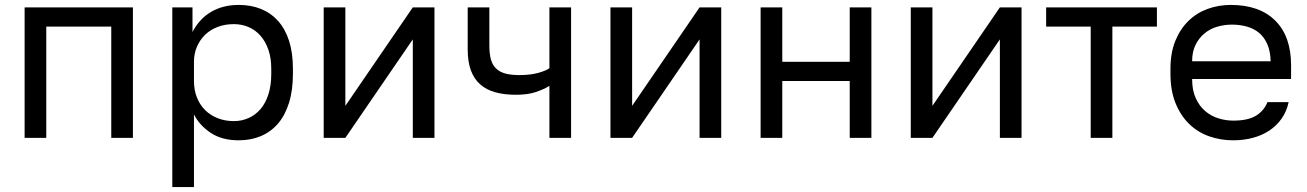

<svg xmlns="http://www.w3.org/2000/svg" viewBox="-20 -560 5310 780"><path d="M80 0V-530H520V0H432V-452H168V0Z M680 200V-530H762V-430Q776 -457 795 -477.5Q814 -498 838 -512Q862 -526 890 -533Q918 -540 950 -540Q1000 -540 1040.5 -523.5Q1081 -507 1110 -474.5Q1139 -442 1154.5 -393.5Q1170 -345 1170 -280V-260Q1170 -193 1154 -142Q1138 -91 1109 -57.5Q1080 -24 1039.5 -7Q999 10 950 10Q882 10 836.5 -20Q791 -50 768 -95V200ZM930 -68Q962 -68 990 -80.5Q1018 -93 1038.5 -117Q1059 -141 1070.5 -177Q1082 -213 1082 -260V-280Q1082 -324 1070.5 -357.5Q1059 -391 1038.5 -414.5Q1018 -438 990 -450Q962 -462 930 -462Q894 -462 864 -450.5Q834 -439 813 -418.5Q792 -398 780 -370Q768 -342 768 -310V-230Q768 -194 780 -164Q792 -134 813 -113Q834 -92 864 -80Q894 -68 930 -68Z M1295 0V-530H1383V-130L1657 -530H1745V0H1657V-400L1383 0Z M2212 0V-211Q2189 -197 2156.5 -186Q2124 -175 2075 -175Q2029 -175 1992.5 -185Q1956 -195 1931 -217Q1906 -239 1893 -274Q1880 -309 1880 -360V-530H1968V-375Q1968 -341 1974.5 -318Q1981 -295 1996 -281Q2011 -267 2034 -261Q2057 -255 2090 -255Q2135 -255 2167 -264Q2199 -273 2212 -283V-530H2300V0Z M2460 0V-530H2548V-130L2822 -530H2910V0H2822V-400L2548 0Z M3070 0V-530H3158V-309H3432V-530H3520V0H3432V-231H3158V0Z M3680 0V-530H3768V-130L4042 -530H4130V0H4042V-400L3768 0Z M4411 0V-452H4230V-530H4680V-452H4499V0Z M4990 10Q4939 10 4893 -6Q4847 -22 4812 -55.5Q4777 -89 4756 -140Q4735 -191 4735 -260V-280Q4735 -346 4755 -394.5Q4775 -443 4808.5 -475.5Q4842 -508 4886.5 -524Q4931 -540 4980 -540Q5097 -540 5161 -476Q5225 -412 5225 -295V-239H4823Q4823 -193 4838 -160.5Q4853 -128 4877 -108Q4901 -88 4930.5 -79Q4960 -70 4990 -70Q5050 -70 5082.5 -90Q5115 -110 5129 -145H5215Q5207 -107 5186.5 -78Q5166 -49 5136.5 -29.5Q5107 -10 5069.5 0Q5032 10 4990 10ZM4823 -311H5142Q5141 -352 5128.5 -380.5Q5116 -409 5095 -426.5Q5074 -444 5045.5 -452Q5017 -460 4985 -460Q4954 -460 4925 -451.5Q4896 -443 4873.5 -424.5Q4851 -406 4837 -378Q4823 -350 4823 -311Z"/></svg>

Font: Golos Text VF
Style: Regular
Weight: 400
Designer: A.Korolkova, Vitaly Kuzmin
Foundry: ParaType Ltd
Version: Version 2.003